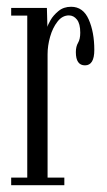

<svg xmlns="http://www.w3.org/2000/svg" viewBox="-20 -547 315 567"><path d="M13 0V-22.5H60.5V-501H13V-523.5H118.5L120 -467.5Q121 -473 129.2 -487.5Q137.5 -502 152.8 -514.5Q168 -527 190 -527Q225.5 -527 242 -489.5Q258.5 -452 258.5 -399.5Q258.5 -354 231 -354Q204 -354 204 -393Q204 -409.5 210.5 -420.5Q217 -431.5 217 -450.5Q217 -477 207.2 -489.2Q197.5 -501.5 183.5 -501.5Q164 -501.5 149.8 -483.2Q135.5 -465 128 -438.5Q120.5 -412 120.5 -387V-22.5H170V0Z"/></svg>

Font: Imbue 50pt Light
Style: Regular
Weight: 300
Designer: Tyler Finck
Foundry: Etcetera Type Company
Version: Version 1.102; ttfautohint (v1.8.3)